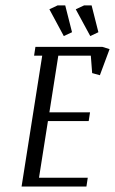

<svg xmlns="http://www.w3.org/2000/svg" viewBox="-20 -684 422 704"><path d="M59.1 0 134.8 -480H105L109.9 -512.2H355L381.8 -503.9L346.2 -408.2L317.9 -416L313 -480H193.8L161.1 -272H310.1L305.2 -240.2H155.8L123 -32.2H301.8L296.9 0ZM161.1 -649.9 190.9 -664.1H219.2L244.1 -565.9L213.9 -551.8ZM257.8 -649.9 288.1 -664.1H315.9L340.8 -565.9L311 -551.8Z"/></svg>

Font: Gawaa
Style: Italic
Weight: 400
Designer: T. Christopher White
Version: Version 1.0